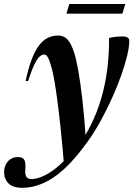

<svg xmlns="http://www.w3.org/2000/svg" viewBox="-103 -680 653 940"><path d="M34.5 -283.5H22.5Q36 -346.5 52.2 -389.2Q68.5 -432 88 -457.5Q107.5 -483 130.5 -494.5Q153.5 -506 180 -506Q198 -506 211.8 -498.8Q225.5 -491.5 237 -474Q248.5 -456.5 258.5 -426.5Q269 -396.5 279.8 -337.2Q290.5 -278 300.5 -190.2Q310.5 -102.5 318 14.5L210.5 127.5Q202 25.5 193.8 -52.2Q185.5 -130 178 -186.8Q170.5 -243.5 163.8 -282.2Q157 -321 150.5 -344.5Q143 -373 136.8 -387.8Q130.5 -402.5 125 -407.8Q119.5 -413 113 -413Q102 -413 90.5 -402.8Q79 -392.5 65.5 -364.5Q52 -336.5 34.5 -283.5ZM263 43 277.5 37Q315.5 -14 344.2 -72.8Q373 -131.5 392.5 -197.8Q412 -264 421.8 -338Q431.5 -412 431 -494Q447 -498 463.8 -499.8Q480.5 -501.5 496 -501.5Q514 -501.5 522 -496Q530 -490.5 530 -479Q530 -452 519.8 -408.8Q509.5 -365.5 490.8 -312.2Q472 -259 446.2 -201.5Q420.5 -144 389.5 -87.8Q358.5 -31.5 323.5 17Q265.5 97.5 212 146.5Q158.5 195.5 107.2 217.5Q56 239.5 6 239.5Q-40 239.5 -61.5 217.8Q-83 196 -83 162Q-83 132 -64.5 110.5Q-46 89 -15 89Q8 89 15.8 102.2Q23.5 115.5 21 145.5Q18.5 175.5 26.5 186Q34.5 196.5 51.5 196.5Q79.5 196.5 115 179.2Q150.5 162 189 127.8Q227.5 93.5 263 43ZM222 -613 236.5 -660.5H510.5L496 -613Z"/></svg>

Font: Newsreader 60pt SemiBold
Style: Italic
Weight: 600
Italic angle: -17°
Designer: Hugues Gentile
Foundry: Production Type
Version: Version 1.003